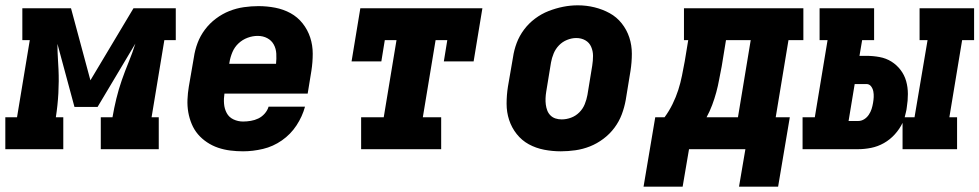

<svg xmlns="http://www.w3.org/2000/svg" viewBox="-53 -561 3683 722"><path d="M-33 0V-120H11L59 -410H31V-530H214L287 -259L449 -530H608V-410H565L517 -120H544V0H326V-120H370Q376 -155 384.5 -190Q393 -225 405 -259.5Q417 -294 431 -328Q445 -362 456 -397L314 -159H227L163 -396Q163 -381 163.5 -366Q164 -351 165 -336L167 -300Q169 -256 166.5 -210.5Q164 -165 157 -120H185V0Z M861 8Q837 8 813 5Q789 2 767 -5.5Q745 -13 725.5 -26Q706 -39 691.5 -56Q677 -73 668 -94.5Q659 -116 655 -139Q651 -162 652 -186.5Q653 -211 657 -235L676 -345Q680 -373 690 -399.5Q700 -426 717.5 -449.5Q735 -473 759 -491Q783 -509 809.5 -519.5Q836 -530 864 -534Q892 -538 919 -538Q951 -538 982 -532Q1013 -526 1039.5 -511.5Q1066 -497 1085 -473Q1104 -449 1113.5 -420Q1123 -391 1123 -359Q1123 -327 1118 -295L1104 -209H791Q788 -190 789.5 -171Q791 -152 799.5 -136Q808 -120 825 -112Q842 -104 861 -104Q875 -104 890 -106.5Q905 -109 918.5 -115.5Q932 -122 942.5 -134Q953 -146 957 -160H1094Q1084 -123 1062 -89.5Q1040 -56 1007 -33Q974 -10 936 -1Q898 8 861 8ZM809 -321H985Q987 -340 986 -359Q985 -378 976.5 -393.5Q968 -409 952 -417.5Q936 -426 916 -426Q897 -426 878 -419Q859 -412 844 -398Q829 -384 821 -365Q813 -346 810 -327Z M1305 0V-120H1390L1438 -410H1394L1381 -330H1269L1302 -530H1761L1728 -330H1616L1629 -410H1585L1537 -120H1606V0Z M2056 8Q2024 8 1993 2Q1962 -4 1935.5 -18.5Q1909 -33 1890 -57Q1871 -81 1861.5 -110Q1852 -139 1852 -171Q1852 -203 1857 -235L1876 -345Q1880 -373 1890 -399.5Q1900 -426 1917.5 -449.5Q1935 -473 1959 -491Q1983 -509 2010 -519.5Q2037 -530 2064.5 -535.5Q2092 -541 2120 -541Q2152 -541 2182.5 -533.5Q2213 -526 2239.5 -511.5Q2266 -497 2285 -473Q2304 -449 2313.5 -420Q2323 -391 2323 -359Q2323 -327 2318 -295L2300 -185Q2295 -157 2285 -130.5Q2275 -104 2257.5 -80.5Q2240 -57 2216 -39Q2192 -21 2165.5 -10.5Q2139 0 2111 4Q2083 8 2056 8ZM2059 -112Q2077 -112 2094.5 -118.5Q2112 -125 2125.5 -138.5Q2139 -152 2146 -169.5Q2153 -187 2156 -204L2174 -314Q2177 -333 2177 -351Q2177 -369 2170 -385Q2163 -401 2148 -409.5Q2133 -418 2114 -418Q2097 -418 2079.5 -411Q2062 -404 2049 -390.5Q2036 -377 2029 -360Q2022 -343 2019 -326L2001 -216Q1999 -204 1998.5 -191.5Q1998 -179 1999.5 -167.5Q2001 -156 2005 -145.5Q2009 -135 2017 -127Q2025 -119 2036 -115.5Q2047 -112 2059 -112Z M2367 141 2411 -120H2446Q2463 -143 2476 -169.5Q2489 -196 2497.5 -222.5Q2506 -249 2511.5 -276.5Q2517 -304 2522 -331L2535 -410H2519V-530H2968V-410H2912L2864 -120H2917L2873 141H2726L2750 0H2538L2514 141ZM2722 -120 2770 -410H2677L2661 -312Q2656 -288 2651.5 -263Q2647 -238 2640.5 -214Q2634 -190 2625 -166Q2616 -142 2604 -120Z M2965 0V-120H3011L3059 -410H3029V-530H3234V-410H3189L3179 -351H3205Q3230 -351 3254.5 -346.5Q3279 -342 3299 -329.5Q3319 -317 3333.5 -298Q3348 -279 3354.5 -256Q3361 -233 3361 -207.5Q3361 -182 3357 -158Q3356 -148 3353.5 -138.5Q3351 -129 3349 -120H3386L3435 -410H3405V-530H3610V-410H3565L3517 -120H3546V0H3341V-99Q3330 -76 3312 -56Q3294 -36 3271 -23Q3248 -10 3223 -5Q3198 0 3174 0ZM3174 -106Q3186 -106 3196.5 -112.5Q3207 -119 3214 -129.5Q3221 -140 3224.5 -151Q3228 -162 3230 -174Q3232 -185 3232.5 -196Q3233 -207 3231 -217.5Q3229 -228 3222.5 -236.5Q3216 -245 3205 -245H3161L3138 -106Z"/></svg>

Font: Iosevka Curly Slab HvExObl
Style: Regular
Weight: 900
Width: 7
Italic angle: -9°
Monospace: yes
Designer: Belleve Invis
Foundry: Belleve Invis
Version: Version 11.1.0; ttfautohint (v1.8.3)